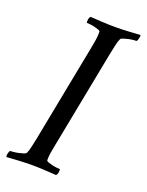

<svg xmlns="http://www.w3.org/2000/svg" viewBox="-137 -736 616 805"><g transform="rotate(20 171.0 -333.5)"><path d="M236 -665Q209 -665 181.5 -666.5Q154 -668 125 -670Q123 -668 121 -664Q119 -660 118.5 -655.5Q118 -651 118 -647Q118 -643 119 -641Q123 -641 133 -640Q143 -639 153.5 -636.5Q164 -634 172.5 -631Q181 -628 181 -624Q181 -623 181 -620Q181 -617 181 -616Q181 -604 178.5 -586.5Q176 -569 172 -550L88 -117Q83 -94 79 -74.5Q75 -55 69 -43Q67 -39 57.5 -36Q48 -33 36.5 -30.5Q25 -28 14.5 -27Q4 -26 0 -26Q-2 -24 -3.5 -20Q-5 -16 -6 -11.5Q-7 -7 -7 -3Q-7 1 -5 3Q24 1 52 -0.5Q80 -2 107 -2Q134 -2 160.5 -0.5Q187 1 216 3Q218 1 220 -3Q222 -7 222.5 -11.5Q223 -16 223 -20Q223 -24 222 -26Q218 -26 208 -27Q198 -28 187.5 -30.5Q177 -33 168.5 -36Q160 -39 160 -43Q160 -44 160 -46.5Q160 -49 160 -50Q160 -62 163 -79.5Q166 -97 170 -117L254 -550Q259 -573 263 -592.5Q267 -612 273 -624Q275 -628 284.5 -631Q294 -634 305 -636.5Q316 -639 326.5 -640Q337 -641 341 -641Q343 -643 344.5 -647Q346 -651 347 -655.5Q348 -660 348.5 -664Q349 -668 347 -670Q318 -668 290.5 -666.5Q263 -665 236 -665Z"/></g></svg>

Font: Vermiglione
Style: Italic
Weight: 400
Italic angle: -11°
Version: Version 1.105